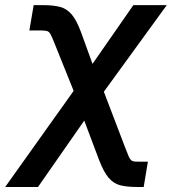

<svg xmlns="http://www.w3.org/2000/svg" viewBox="-82 -536 680 760"><path d="M-61.5 204.1 209.5 -176.3 135.3 -360.8Q124.5 -387.7 118.7 -399.2Q112.8 -410.6 104.5 -413.1Q96.2 -415.5 77.1 -415.5H34.2L51.3 -515.6H90.3Q128.4 -515.6 155 -508.8Q181.6 -502 201.2 -479.5Q220.7 -457 238.3 -409.7L284.2 -283.2L445.8 -515.6H578.1L329.1 -172.9L414.1 49.8Q422.9 73.2 428 84.5Q433.1 95.7 439.9 100.1Q445.3 103 452.6 103.5Q460 104 471.7 104H503.4L486.8 204.1H459Q420.9 204.1 394.5 197.5Q368.2 190.9 348.6 168.5Q329.1 146 310.5 98.1L251.5 -58.6L68.4 204.1Z"/></svg>

Font: Inter Display SemiBold
Style: Italic
Weight: 600
Italic angle: -9.39999°
Designer: Rasmus Andersson
Foundry: rsms
Version: Version 4.000;git-a52131595